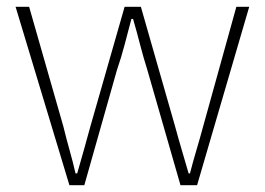

<svg xmlns="http://www.w3.org/2000/svg" viewBox="-20 -547 782 567"><path d="M185 0 26 -527H66L167 -174Q176 -137 185.5 -103.5Q195 -70 203 -35H208Q218 -70 227.5 -103.5Q237 -137 247 -174L348 -527H396L497 -174Q507 -137 517 -103.5Q527 -70 537 -35H541Q550 -70 560 -103.5Q570 -137 580 -174L678 -527H716L562 0H513L415 -341Q403 -379 393.5 -416Q384 -453 373 -491H368Q358 -453 348 -415Q338 -377 325 -339L229 0Z"/></svg>

Font: Noto Sans HK Thin
Style: Regular
Weight: 100
Designer: Ryoko NISHIZUKA 西塚涼子 (kana, bopomofo & ideographs); Paul D. Hunt (Latin, Greek & Cyrillic); Sandoll Communications 산돌커뮤니
Foundry: Adobe
Version: Version 2.004-H2;hotconv 1.0.118;makeotfexe 2.5.65603